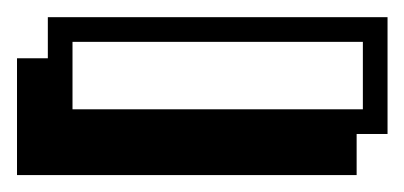

<svg xmlns="http://www.w3.org/2000/svg" viewBox="-92 -704 480 228"><path d="M-71.8 -634.8H-35.2V-683.6H368.2V-544.9H331.5V-496.1H-71.8ZM-5.9 -574.2H338.9V-654.3H-5.9Z"/></svg>

Font: XB Kayhan Sayeh
Style: Regular
Weight: 700
Designer: Behnam
Foundry: Irmug
Version: Version 7.300 2009